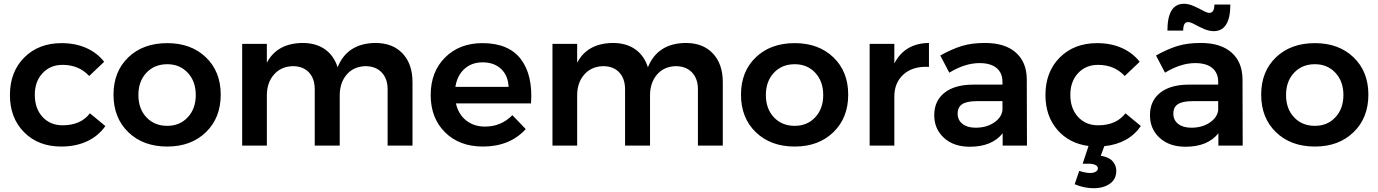

<svg xmlns="http://www.w3.org/2000/svg" viewBox="-20 -766 7250 1010"><path d="M449.2 -366.2Q395 -424.8 309.1 -424.8Q244.6 -424.8 203.9 -381.1Q163.1 -337.4 163.1 -267.1Q163.1 -195.3 203.6 -151.1Q244.1 -106.9 309.1 -106.9Q404.8 -106.9 453.1 -169.9L534.2 -103Q498.5 -51.3 439 -23.2Q379.4 4.9 301.8 4.9Q181.6 4.9 106.9 -70.3Q32.2 -145.5 32.2 -266.1Q32.2 -388.2 107.7 -463.6Q183.1 -539.1 304.2 -539.1Q377 -539.1 434.3 -513.4Q491.7 -487.8 527.8 -440.9Z M859.9 -539.1Q985.4 -539.1 1063.2 -464.4Q1141.1 -389.6 1141.1 -268.1Q1141.1 -146 1063.2 -70.6Q985.4 4.9 859.9 4.9Q733.4 4.9 655.3 -70.3Q577.1 -145.5 577.1 -268.1Q577.1 -389.6 655 -464.4Q732.9 -539.1 859.9 -539.1ZM859.9 -428.2Q792.5 -428.2 750.2 -383.3Q708 -338.4 708 -266.1Q708 -193.8 750.2 -148.9Q792.5 -104 859.9 -104Q925.8 -104 967.8 -149.2Q1009.8 -194.3 1009.8 -266.1Q1009.8 -337.9 967.8 -383.1Q925.8 -428.2 859.9 -428.2Z M1955.1 -540Q2045.9 -540 2097.9 -484.6Q2149.9 -429.2 2149.9 -334V0H2019V-295.9Q2019 -352.5 1987.5 -385.3Q1956.1 -418 1901.9 -418Q1839.8 -416 1803.5 -373.3Q1767.1 -330.6 1767.1 -264.2V0H1635.7V-295.9Q1635.7 -353 1604.7 -385.5Q1573.7 -418 1520 -418Q1457.5 -416 1420.7 -373.3Q1383.8 -330.6 1383.8 -264.2V0H1253.9V-535.2H1383.8V-436Q1437.5 -538.6 1571.8 -540Q1642.1 -540 1689.5 -506.6Q1736.8 -473.1 1755.9 -412.1Q1807.1 -538.6 1955.1 -540Z M2517.6 -539.1Q2655.3 -539.1 2719.5 -455.3Q2783.7 -371.6 2773.4 -222.2H2378.4Q2391.1 -165 2431.9 -132.6Q2472.7 -100.1 2531.2 -100.1Q2616.7 -100.1 2675.3 -160.2L2745.6 -86.9Q2661.6 4.9 2520.5 4.9Q2396.5 4.9 2321 -70.1Q2245.6 -145 2245.6 -266.1Q2245.6 -388.2 2321.3 -463.6Q2397 -539.1 2517.6 -539.1ZM2375.5 -309.1H2655.3Q2652.8 -368.7 2616 -403.3Q2579.1 -438 2518.6 -438Q2460.9 -438 2422.9 -403.3Q2384.8 -368.7 2375.5 -309.1Z M3587.4 -540Q3678.2 -540 3730.2 -484.6Q3782.2 -429.2 3782.2 -334V0H3651.4V-295.9Q3651.4 -352.5 3619.9 -385.3Q3588.4 -418 3534.2 -418Q3472.2 -416 3435.8 -373.3Q3399.4 -330.6 3399.4 -264.2V0H3268.1V-295.9Q3268.1 -353 3237.1 -385.5Q3206.1 -418 3152.3 -418Q3089.8 -416 3053 -373.3Q3016.1 -330.6 3016.1 -264.2V0H2886.2V-535.2H3016.1V-436Q3069.8 -538.6 3204.1 -540Q3274.4 -540 3321.8 -506.6Q3369.1 -473.1 3388.2 -412.1Q3439.5 -538.6 3587.4 -540Z M4160.6 -539.1Q4286.1 -539.1 4364 -464.4Q4441.9 -389.6 4441.9 -268.1Q4441.9 -146 4364 -70.6Q4286.1 4.9 4160.6 4.9Q4034.2 4.9 3956.1 -70.3Q3877.9 -145.5 3877.9 -268.1Q3877.9 -389.6 3955.8 -464.4Q4033.7 -539.1 4160.6 -539.1ZM4160.6 -428.2Q4093.3 -428.2 4051 -383.3Q4008.8 -338.4 4008.8 -266.1Q4008.8 -193.8 4051 -148.9Q4093.3 -104 4160.6 -104Q4226.6 -104 4268.6 -149.2Q4310.5 -194.3 4310.5 -266.1Q4310.5 -337.9 4268.6 -383.1Q4226.6 -428.2 4160.6 -428.2Z M4684.6 -432.1Q4739.7 -538.6 4866.7 -540V-414.1Q4783.2 -418.9 4733.9 -375.5Q4684.6 -332 4684.6 -257.8V0H4554.7V-535.2H4684.6Z M5382.3 0H5254.4V-64.9Q5198.2 5.9 5081.5 5.9Q4996.6 5.9 4945.6 -40.8Q4894.5 -87.4 4894.5 -160.2Q4894.5 -234.9 4947.8 -277.6Q5001 -320.3 5097.7 -320.8H5253.4V-335Q5253.4 -382.3 5222.4 -408.2Q5191.4 -434.1 5132.3 -434.1Q5057.1 -434.1 4973.6 -383.8L4926.3 -474.1Q4988.8 -508.8 5040.5 -524.4Q5092.3 -540 5161.6 -540Q5266.1 -540 5323.2 -490Q5380.4 -439.9 5381.3 -350.1ZM5112.3 -94.2Q5168.5 -94.2 5208.3 -120.6Q5248 -147 5253.4 -186V-233.9H5118.7Q5066.4 -233.9 5042 -218.3Q5017.6 -202.6 5017.6 -168Q5017.6 -134.3 5043 -114.3Q5068.4 -94.2 5112.3 -94.2Z M5981.4 -103Q5917 -10.3 5789.1 2.9L5770.5 53.2Q5812.5 60.1 5832.3 81.5Q5852.1 103 5852.1 132.8Q5852.1 176.8 5818.4 200.4Q5784.7 224.1 5733.4 224.1Q5682.6 224.1 5633.3 203.1L5657.2 132.8Q5689.9 144 5714.4 144Q5733.4 144 5744.4 137Q5755.4 129.9 5755.4 120.1Q5755.4 108.4 5742.2 101.8Q5729 95.2 5705.1 95.2H5675.3L5706.1 2Q5603 -11.7 5541.3 -84.2Q5479.5 -156.7 5479.5 -266.1Q5479.5 -388.2 5554.9 -463.6Q5630.4 -539.1 5751.5 -539.1Q5824.2 -539.1 5881.6 -513.4Q5939 -487.8 5975.1 -440.9L5896.5 -366.2Q5842.3 -424.8 5756.3 -424.8Q5691.9 -424.8 5651.1 -381.1Q5610.4 -337.4 5610.4 -267.1Q5610.4 -195.3 5650.9 -151.1Q5691.4 -106.9 5756.3 -106.9Q5852.1 -106.9 5900.4 -169.9Z M6231 -649.9Q6215.8 -649.9 6210 -638.2Q6204.1 -626.5 6204.1 -605H6121.1Q6121.1 -746.1 6208 -746.1Q6232.4 -746.1 6259.5 -734.1Q6286.6 -722.2 6308.3 -710.2Q6330.1 -698.2 6341.3 -698.2Q6368.2 -698.2 6368.2 -742.2H6452.1Q6452.1 -602.1 6364.3 -602.1Q6339.8 -602.1 6312.7 -614Q6285.6 -626 6263.9 -637.9Q6242.2 -649.9 6231 -649.9ZM6517.1 0H6389.2V-64.9Q6333 5.9 6216.3 5.9Q6131.3 5.9 6080.3 -40.8Q6029.3 -87.4 6029.3 -160.2Q6029.3 -234.9 6082.5 -277.6Q6135.7 -320.3 6232.4 -320.8H6388.2V-335Q6388.2 -382.3 6357.2 -408.2Q6326.2 -434.1 6267.1 -434.1Q6191.9 -434.1 6108.4 -383.8L6061 -474.1Q6123.5 -508.8 6175.3 -524.4Q6227.1 -540 6296.4 -540Q6400.9 -540 6458 -490Q6515.1 -439.9 6516.1 -350.1ZM6247.1 -94.2Q6303.2 -94.2 6343 -120.6Q6382.8 -147 6388.2 -186V-233.9H6253.4Q6201.2 -233.9 6176.8 -218.3Q6152.3 -202.6 6152.3 -168Q6152.3 -134.3 6177.7 -114.3Q6203.1 -94.2 6247.1 -94.2Z M6897 -539.1Q7022.5 -539.1 7100.3 -464.4Q7178.2 -389.6 7178.2 -268.1Q7178.2 -146 7100.3 -70.6Q7022.5 4.9 6897 4.9Q6770.5 4.9 6692.4 -70.3Q6614.3 -145.5 6614.3 -268.1Q6614.3 -389.6 6692.1 -464.4Q6770 -539.1 6897 -539.1ZM6897 -428.2Q6829.6 -428.2 6787.4 -383.3Q6745.1 -338.4 6745.1 -266.1Q6745.1 -193.8 6787.4 -148.9Q6829.6 -104 6897 -104Q6962.9 -104 7004.9 -149.2Q7046.9 -194.3 7046.9 -266.1Q7046.9 -337.9 7004.9 -383.1Q6962.9 -428.2 6897 -428.2Z"/></svg>

Font: Montserrat-Arabic Medium
Style: Regular
Weight: 500
Designer: Mohamed Gaber
Foundry: Kief Type Foundry
Version: Version 5.008;PS 005.008;hotconv 1.0.88;makeotf.lib2.5.64775